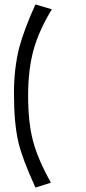

<svg xmlns="http://www.w3.org/2000/svg" viewBox="-20 -842 389 867"><path d="M107 -411Q107 -288 129 -206Q151 -122 210 -17L140 5Q109 -63 90 -114Q71 -165 63 -200Q43 -286 43 -422Q43 -532 67 -628Q78 -668 96 -716.5Q114 -765 140 -822L214 -800Q155 -703 131 -615Q107 -526 107 -411Z"/></svg>

Font: Ekushey Lal Sabuj
Style: Regular
Weight: 400
Designer: Al Mamun Sumon
Foundry: Al Mamun Sumon
Version: Version 1.0